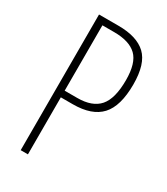

<svg xmlns="http://www.w3.org/2000/svg" viewBox="-179 -795 762 875"><g transform="rotate(30 202.5 -357.0)"><path d="M179 -714Q277 -714 324.5 -669Q372 -624 372 -516Q372 -402 325 -351Q278 -300 178 -300H115V0H77V-714ZM177 -679H115V-335H181Q260 -335 296.5 -377Q333 -419 333 -516Q333 -606 295 -642.5Q257 -679 177 -679Z"/></g></svg>

Font: Noto Sans Devanagari ExtraCondensed ExtraLight
Style: Regular
Weight: 200
Width: 2
Designer: Jelle Bosma - Monotype Design Team
Foundry: Monotype Imaging Inc.
Version: Version 2.004; ttfautohint (v1.8.4.7-5d5b)